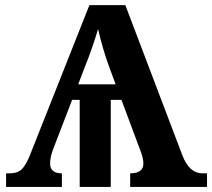

<svg xmlns="http://www.w3.org/2000/svg" viewBox="-20 -734 833 754"><path d="M331.1 -713.9H472.2L695.8 -125Q723.1 -53.2 774.9 -53.2H793V0H491.2V-53.2Q543 -53.2 543 -91.8Q543 -109.9 534.2 -134.8L457 -341.8H415V0H293V-341.8H263.2L189 -148.9Q176.8 -117.2 176.8 -91.8Q176.8 -53.2 223.1 -53.2V0H3.9V-53.2H16.1Q49.3 -53.2 65.9 -69.8Q82.5 -86.4 98.1 -126ZM287.1 -402.8H434.1L408.2 -473.1Q382.3 -543.9 365.2 -620.1Q342.8 -544.9 315.9 -478Z"/></svg>

Font: Droid Serif
Style: Bold
Weight: 700
Designer: Monotype Design team
Foundry: Monotype Imaging Inc.
Version: Version 1.03